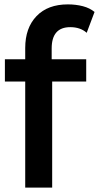

<svg xmlns="http://www.w3.org/2000/svg" viewBox="-20 -851 449 871"><path d="M214.4 -631.1V-582.2H371.1V-481.1H216.7V0H94.4V-481.1H2.2V-582.2H94.4V-633.3Q94.4 -724.4 145.6 -777.8Q196.7 -831.1 287.8 -831.1Q324.4 -831.1 356.1 -822.8Q387.8 -814.4 408.9 -796.7L373.3 -702.2Q344.4 -727.8 298.9 -727.8Q214.4 -727.8 214.4 -631.1Z"/></svg>

Font: Paperlogy 6 SemiBold
Style: Regular
Weight: 600
Designer: redesigned by Lee Juim, glyphs from Gmarket Sans & Montserrat
Foundry: PT&
Version: Version 1.001